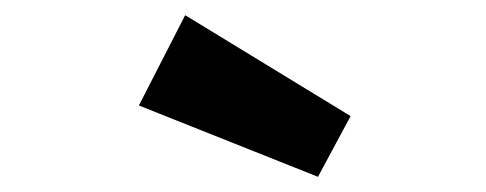

<svg xmlns="http://www.w3.org/2000/svg" viewBox="-20 -855 640 253"><path d="M163 -716 224 -835 442 -702 399 -622Z"/></svg>

Font: Fira Mono
Style: Bold
Weight: 700
Monospace: yes
Designer: Carrois Corporate & Edenspiekermann AG
Foundry: Carrois Corporate GbR & Edenspiekermann AG
Version: Version 3.206